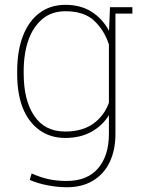

<svg xmlns="http://www.w3.org/2000/svg" viewBox="-20 -558 604 791"><path d="M525.4 -528.3V-502H455.6V-6.8Q455.6 61 431.6 110.4Q407.7 159.7 362.8 186.5Q317.9 213.4 255.9 213.4Q217.3 213.4 175.5 205.3Q133.8 197.3 102.5 183.1L110.4 156.7Q146 172.4 179.2 179.9Q212.4 187.5 254.9 187.5Q339.4 187.5 384 135.5Q428.7 83.5 428.7 -6.8V-83.5Q402.3 -40.5 356.7 -15.1Q311 10.3 249 10.3Q187.5 10.3 142.6 -22Q50.8 -88.9 50.8 -254.4V-264.6Q50.8 -349.1 74.7 -410.2Q98.1 -471.2 142.8 -504.6Q187.5 -538.1 250 -538.1Q312.5 -538.1 357.7 -509.3Q402.8 -480.5 429.2 -430.7L433.1 -528.3ZM428.7 -134.8V-374.5Q410.2 -432.6 368.4 -472.2Q326.7 -511.7 249.5 -511.7Q193.4 -511.7 155.8 -480.5Q117.2 -449.2 97.4 -393.6Q77.6 -337.9 77.6 -264.6V-254.4Q77.6 -145 121.1 -80.6Q164.6 -16.1 248.5 -16.1Q318.8 -16.1 364 -48.3Q409.2 -80.6 428.7 -134.8Z"/></svg>

Font: Hanuman Thin
Style: Regular
Weight: 100
Designer: Danh Hong
Version: Version 8.002; ttfautohint (v1.8.3)